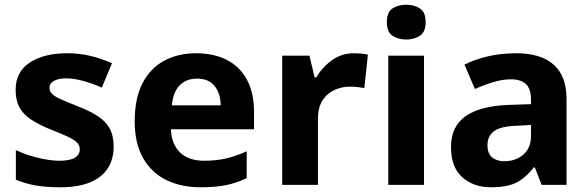

<svg xmlns="http://www.w3.org/2000/svg" viewBox="-20 -781 2484 811"><path d="M234 10Q176 10 132 2.5Q88 -5 47 -22V-147Q91 -126 142 -114Q193 -102 230 -102Q276 -102 296.5 -115Q317 -128 317 -150Q317 -165 307 -177Q297 -189 270 -202Q243 -215 194 -234Q145 -254 112 -275.5Q79 -297 62.5 -327Q46 -357 46 -402Q46 -477 105.5 -516.5Q165 -556 263 -556Q316 -556 361.5 -545Q407 -534 453 -514L410 -411Q372 -428 332 -439Q292 -450 261 -450Q227 -450 208 -439.5Q189 -429 189 -410Q189 -396 199.5 -385Q210 -374 236.5 -362Q263 -350 311 -331Q360 -312 393 -290.5Q426 -269 443 -238.5Q460 -208 460 -161Q460 -109 435.5 -70.5Q411 -32 361 -11Q311 10 234 10Z M827 10Q746 10 683.5 -20Q621 -50 585 -112.5Q549 -175 549 -269Q549 -365 581.5 -428.5Q614 -492 672.5 -524Q731 -556 808 -556Q884 -556 939 -527.5Q994 -499 1023.5 -443.5Q1053 -388 1053 -308V-235H702Q704 -173 740 -137.5Q776 -102 843 -102Q894 -102 936 -112Q978 -122 1022 -142V-29Q982 -9 937.5 0.5Q893 10 827 10ZM706 -336H912Q912 -385 887 -417Q862 -449 812 -449Q767 -449 739 -420.5Q711 -392 706 -336Z M1172 0V-546H1287L1309 -454H1316Q1341 -497 1382 -526.5Q1423 -556 1474 -556Q1489 -556 1506.5 -554.5Q1524 -553 1534 -550L1519 -409Q1508 -411 1493 -413Q1478 -415 1457 -415Q1426 -415 1395 -402Q1364 -389 1343.5 -359Q1323 -329 1323 -277V0Z M1620 0V-546H1771V0ZM1696 -614Q1662 -614 1638 -630Q1614 -646 1614 -687Q1614 -730 1638 -745.5Q1662 -761 1696 -761Q1729 -761 1753.5 -745.5Q1778 -730 1778 -687Q1778 -646 1753.5 -630Q1729 -614 1696 -614Z M2053 10Q1981 10 1933 -32Q1885 -74 1885 -161Q1885 -247 1947 -290.5Q2009 -334 2132 -338L2223 -341V-358Q2223 -407 2201 -426.5Q2179 -446 2139 -446Q2102 -446 2063 -434Q2024 -422 1986 -405L1942 -508Q1985 -530 2040.5 -543Q2096 -556 2162 -556Q2265 -556 2319 -507.5Q2373 -459 2373 -364V0H2268L2239 -74H2235Q2212 -45 2187.5 -26Q2163 -7 2131 1.5Q2099 10 2053 10ZM2110 -100Q2158 -100 2190.5 -128Q2223 -156 2223 -208V-253L2166 -250Q2095 -248 2067 -227Q2039 -206 2039 -168Q2039 -133 2058.5 -116.5Q2078 -100 2110 -100Z"/></svg>

Font: Noto Sans Symbols
Style: Bold
Weight: 700
Version: Version 2.002